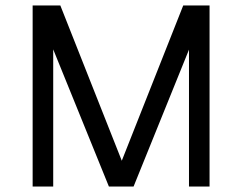

<svg xmlns="http://www.w3.org/2000/svg" viewBox="-20 -680 883 700"><path d="M424 -94 648 -660H744V0H669V-499L467 0H377L174 -500V0H99V-660H200Z"/></svg>

Font: Quattrocento Sans
Style: Regular
Weight: 400
Designer: Pablo Impallari
Foundry: Pablo Impallari, Igino Marini, Brenda Gallo
Version: Version 2.000